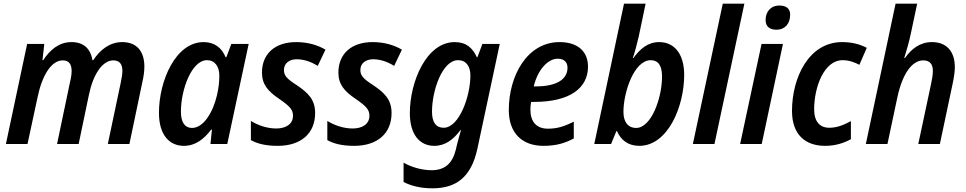

<svg xmlns="http://www.w3.org/2000/svg" viewBox="-20 -780 5235 1040"><path d="M12 0H129L183 -251C207 -369 257 -453 320 -453C353 -453 368 -433 368 -395C368 -380 365 -358 359 -334L289 0H406L462 -268C484 -375 534 -453 594 -453C627 -453 643 -433 643 -396C643 -379 639 -357 634 -332L564 0H681L751 -335C758 -365 762 -394 762 -419C762 -503 720 -552 642 -552C574 -552 522 -510 485 -454H481C470 -517 433 -552 367 -552C299 -552 250 -509 214 -454H210L220 -542H127Z M976 10C1039 10 1085 -27 1124 -78H1128L1120 0H1211L1327 -542H1233L1206 -470H1202C1182 -520 1143 -552 1083 -552C930 -552 841 -340 841 -169C841 -47 899 10 976 10ZM1020 -87C982 -87 960 -116 960 -175C960 -297 1019 -454 1101 -454C1143 -454 1168 -421 1168 -371C1168 -338 1165 -306 1155 -263C1134 -173 1083 -87 1020 -87Z M1484 10C1609 10 1687 -56 1687 -168C1687 -241 1648 -278 1587 -319C1532 -354 1518 -372 1518 -401C1518 -437 1547 -459 1587 -459C1628 -459 1668 -444 1701 -423L1743 -511C1699 -537 1645 -552 1584 -552C1468 -552 1399 -487 1399 -387C1399 -324 1430 -286 1493 -244C1552 -203 1567 -185 1567 -153C1567 -108 1529 -84 1476 -84C1428 -84 1377 -101 1339 -125V-21C1375 -1 1421 10 1484 10Z M1898 10C2023 10 2101 -56 2101 -168C2101 -241 2062 -278 2001 -319C1946 -354 1932 -372 1932 -401C1932 -437 1961 -459 2001 -459C2042 -459 2082 -444 2115 -423L2157 -511C2113 -537 2059 -552 1998 -552C1882 -552 1813 -487 1813 -387C1813 -324 1844 -286 1907 -244C1966 -203 1981 -185 1981 -153C1981 -108 1943 -84 1890 -84C1842 -84 1791 -101 1753 -125V-21C1789 -1 1835 10 1898 10Z M2322 240C2449 240 2532 182 2566 25L2687 -542H2593L2566 -470H2563C2540 -520 2506 -552 2443 -552C2290 -552 2200 -338 2200 -167C2200 -48 2256 10 2332 10C2393 10 2436 -25 2474 -75H2477C2470 -52 2461 -18 2455 5L2449 31C2430 107 2388 142 2318 142C2263 142 2205 124 2166 101V206C2206 226 2256 240 2322 240ZM2383 -88C2342 -88 2320 -117 2320 -175C2320 -290 2376 -454 2461 -454C2505 -454 2528 -421 2528 -371C2528 -260 2468 -88 2383 -88Z M2924 10C2989 10 3038 -3 3088 -30V-121C3034 -94 2997 -83 2948 -83C2886 -83 2853 -120 2853 -187C2853 -201 2854 -214 2857 -228H2873C3067 -228 3165 -303 3165 -419C3165 -500 3111 -552 3011 -552C2836 -552 2736 -371 2736 -184C2736 -59 2808 10 2924 10ZM2883 -312H2871C2893 -403 2948 -462 3001 -462C3036 -462 3054 -443 3054 -413C3054 -351 2996 -312 2883 -312Z M3443 10C3597 10 3686 -202 3686 -374C3686 -495 3627 -552 3551 -552C3489 -552 3448 -516 3411 -466H3408C3417 -491 3431 -544 3440 -583L3477 -760H3360L3199 0H3290L3319 -70H3322C3342 -23 3381 10 3443 10ZM3426 -87C3381 -87 3357 -120 3357 -174C3357 -279 3414 -454 3505 -454C3545 -454 3566 -425 3566 -366C3566 -247 3507 -87 3426 -87Z M3733 0H3850L4012 -760H3895Z M4186 -619C4232 -619 4260 -652 4260 -700C4260 -735 4237 -750 4202 -750C4153 -750 4127 -715 4127 -671C4127 -635 4151 -619 4186 -619ZM3989 0H4106L4221 -542H4105Z M4449 10C4505 10 4551 -5 4589 -26V-124C4549 -102 4512 -88 4472 -88C4420 -88 4390 -122 4390 -188C4390 -309 4444 -454 4544 -454C4579 -454 4608 -443 4635 -429L4675 -521C4637 -541 4593 -552 4541 -552C4362 -552 4270 -361 4270 -179C4270 -50 4343 10 4449 10Z M4670 0H4787L4841 -254C4869 -384 4922 -453 4981 -453C5016 -453 5033 -433 5033 -396C5033 -376 5029 -351 5023 -324L4954 0H5071L5140 -326C5147 -358 5152 -391 5152 -416C5152 -502 5107 -552 5028 -552C4963 -552 4917 -515 4882 -466H4878C4890 -504 4905 -556 4913 -595L4948 -760H4831Z"/></svg>

Font: Noto Sans SemiCondensed SemiBold
Style: Italic
Weight: 600
Width: 4
Italic angle: -12°
Designer: Monotype Design Team
Foundry: Monotype Imaging Inc.
Version: Version 2.013